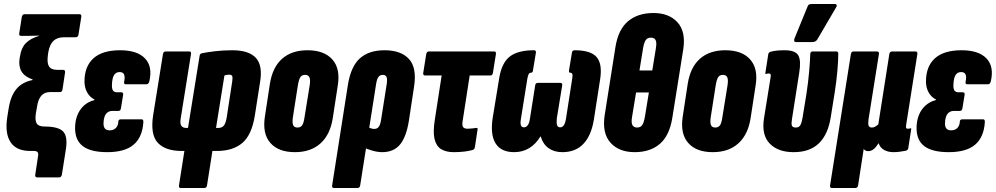

<svg xmlns="http://www.w3.org/2000/svg" viewBox="-20 -754 4974 959"><path d="M166 132Q154 132 156 119L169 33Q173 14 168.5 7Q164 0 149 0H131Q62 0 33 -43.5Q4 -87 16 -167L23 -211Q33 -275 62 -309.5Q91 -344 142 -354L143 -357Q103 -371 87.5 -397Q72 -423 78 -463L80 -473Q86 -515 109 -538.5Q132 -562 176 -575L175 -576Q139 -575 125 -575Q111 -575 99 -575H85Q74 -575 76 -587L89 -670Q92 -683 103 -683H377Q388 -683 386 -670L372 -581Q370 -568 358 -568H301Q266 -568 247 -550Q228 -532 221 -492L219 -477Q214 -439 225 -422Q236 -405 267 -405H296Q301 -405 303.5 -401.5Q306 -398 305 -392L292 -306Q290 -294 278 -294H229Q202 -294 186 -275.5Q170 -257 165 -221L159 -187Q154 -152 163.5 -137Q173 -122 203 -122Q272 -122 295.5 -97Q319 -72 309 -8L289 119Q286 132 275 132Z M516 6Q434 6 394.5 -23.5Q355 -53 355 -114Q355 -149 366 -177.5Q377 -206 398.5 -226Q420 -246 451 -254L452 -257Q428 -269 415 -293Q402 -317 402 -347Q402 -422 446.5 -462.5Q491 -503 580 -503Q665 -503 704 -462.5Q743 -422 726 -348Q722 -333 712 -333H609Q597 -333 600 -346Q605 -369 600 -381.5Q595 -394 578 -394Q564 -394 555.5 -386Q547 -378 543 -362.5Q539 -347 539 -326Q539 -309 545 -301Q551 -293 565 -293H586Q597 -293 595 -280L584 -213Q582 -200 572 -200H542Q527 -200 517 -192.5Q507 -185 502 -170.5Q497 -156 497 -137Q497 -120 504.5 -111.5Q512 -103 528 -103Q547 -103 558.5 -114.5Q570 -126 571 -146Q571 -158 584 -158H688Q697 -158 696 -143Q691 -68 647 -31Q603 6 516 6Z M883 185Q872 185 874 172L901 0H888Q806 0 768 -41Q730 -82 745 -179L794 -484Q796 -497 808 -497H925Q936 -497 934 -484L883 -165Q878 -137 885.5 -126Q893 -115 910 -115H919L977 -475Q979 -487 989 -488Q1012 -493 1053 -498Q1094 -503 1141 -503Q1222 -503 1257.5 -465.5Q1293 -428 1279 -344L1253 -178Q1238 -81 1191 -40.5Q1144 0 1064 0H1041L1014 172Q1012 185 1000 185ZM1059 -115H1070Q1088 -115 1097.5 -126Q1107 -137 1112 -165L1140 -348Q1143 -368 1139.5 -374.5Q1136 -381 1125 -381Q1118 -381 1112 -380Q1106 -379 1101 -377Z M1453 6Q1371 6 1330.5 -40Q1290 -86 1303 -171L1328 -335Q1341 -418 1389 -460.5Q1437 -503 1516 -503Q1599 -503 1640 -457Q1681 -411 1667 -326L1642 -163Q1629 -81 1580.5 -37.5Q1532 6 1453 6ZM1466 -117Q1481 -117 1489 -128Q1497 -139 1501 -168L1527 -329Q1531 -356 1525.5 -368Q1520 -380 1504 -380Q1488 -380 1480.5 -369Q1473 -358 1468 -329L1443 -169Q1439 -142 1444 -129.5Q1449 -117 1466 -117Z M1648 185Q1637 185 1639 172L1718 -332Q1733 -423 1778 -463Q1823 -503 1901 -503Q1983 -503 2023 -459Q2063 -415 2048 -320L2022 -149Q2009 -69 1977.5 -31.5Q1946 6 1889 6Q1867 6 1840 -1.5Q1813 -9 1793 -20L1809 -125Q1818 -119 1828.5 -114.5Q1839 -110 1849 -110Q1863 -110 1871 -119.5Q1879 -129 1883 -153L1912 -337Q1915 -360 1910.5 -370Q1906 -380 1892 -380Q1878 -380 1870.5 -370Q1863 -360 1859 -337L1779 172Q1777 185 1765 185Z M2246 6Q2208 6 2183.5 -9Q2159 -24 2150.5 -59.5Q2142 -95 2152 -157L2186 -377H2104Q2092 -377 2094 -390L2109 -484Q2112 -497 2122 -497H2448Q2459 -497 2457 -484L2442 -390Q2440 -377 2429 -377H2326L2291 -151Q2287 -128 2293 -119.5Q2299 -111 2316 -111Q2326 -111 2338.5 -112.5Q2351 -114 2358 -115Q2368 -117 2365 -105L2352 -19Q2350 -8 2341 -5Q2324 0 2300 3Q2276 6 2246 6Z M2548 6Q2483 6 2455.5 -37.5Q2428 -81 2441 -166L2474 -367Q2487 -442 2527.5 -472.5Q2568 -503 2647 -503Q2657 -503 2657 -493L2642 -402Q2641 -392 2634 -391Q2625 -391 2621 -384.5Q2617 -378 2614 -361L2582 -161Q2578 -138 2582 -128Q2586 -118 2597 -118Q2608 -118 2616 -128.5Q2624 -139 2627 -162L2653 -327Q2655 -340 2666 -340H2779Q2790 -340 2788 -327L2761 -162Q2759 -139 2762.5 -128.5Q2766 -118 2778 -118Q2789 -118 2796 -128Q2803 -138 2807 -161L2838 -361Q2841 -378 2838.5 -384.5Q2836 -391 2826 -391Q2821 -392 2822 -402L2837 -493Q2840 -503 2850 -503Q2930 -503 2959.5 -469.5Q2989 -436 2978 -361L2946 -155Q2933 -76 2893.5 -35Q2854 6 2789 6Q2748 6 2720 -14Q2692 -34 2681 -72H2679Q2656 -34 2623 -14Q2590 6 2548 6Z M3150 6Q3072 6 3029.5 -41Q2987 -88 3000 -177L3054 -519Q3068 -607 3117 -648Q3166 -689 3244 -689Q3321 -689 3363.5 -643Q3406 -597 3393 -509L3338 -165Q3324 -77 3276 -35.5Q3228 6 3150 6ZM3162 -117Q3179 -117 3187.5 -129Q3196 -141 3201 -170L3221 -292H3157L3137 -170Q3132 -141 3139 -129Q3146 -117 3162 -117ZM3174 -402H3238L3256 -513Q3261 -542 3254.5 -554Q3248 -566 3231 -566Q3214 -566 3205.5 -554Q3197 -542 3192 -513Z M3540 6Q3458 6 3417.5 -40Q3377 -86 3390 -171L3415 -335Q3428 -418 3476 -460.5Q3524 -503 3603 -503Q3686 -503 3727 -457Q3768 -411 3754 -326L3729 -163Q3716 -81 3667.5 -37.5Q3619 6 3540 6ZM3553 -117Q3568 -117 3576 -128Q3584 -139 3588 -168L3614 -329Q3618 -356 3612.5 -368Q3607 -380 3591 -380Q3575 -380 3567.5 -369Q3560 -358 3555 -329L3530 -169Q3526 -142 3531 -129.5Q3536 -117 3553 -117Z M3944 6Q3866 6 3824.5 -37Q3783 -80 3796 -163L3829 -368Q3831 -378 3829 -382.5Q3827 -387 3821 -387Q3817 -387 3814 -386.5Q3811 -386 3808 -385Q3801 -383 3803 -391L3817 -481Q3818 -493 3831 -496Q3846 -500 3863 -501.5Q3880 -503 3899 -503Q3953 -503 3967.5 -477Q3982 -451 3972 -391L3936 -161Q3932 -138 3935 -127.5Q3938 -117 3955 -117Q3970 -117 3977 -128Q3984 -139 3988 -163L4008 -285Q4017 -344 4021.5 -396.5Q4026 -449 4027 -484Q4028 -497 4039 -497H4157Q4167 -497 4167 -486Q4167 -451 4162.5 -399.5Q4158 -348 4149 -291L4129 -166Q4115 -81 4069.5 -37.5Q4024 6 3944 6ZM3956 -544Q3948 -544 3947 -549Q3946 -554 3948 -561L4013 -720Q4016 -729 4021.5 -731.5Q4027 -734 4035 -734H4150Q4157 -734 4159 -728.5Q4161 -723 4156 -717L4063 -558Q4055 -544 4038 -544Z M4136 185Q4124 185 4126 172L4230 -484Q4232 -497 4244 -497H4360Q4372 -497 4370 -484L4318 -157Q4315 -134 4319 -125.5Q4323 -117 4335 -117Q4343 -117 4350.5 -121Q4358 -125 4367 -133L4422 -484Q4424 -497 4437 -497H4552Q4564 -497 4562 -484L4506 -130Q4504 -119 4506 -115Q4508 -111 4514 -111Q4518 -111 4520.5 -111.5Q4523 -112 4527 -113Q4533 -115 4531 -107L4517 -16Q4516 -4 4504 -1Q4487 2 4473 4Q4459 6 4443 6Q4416 6 4396 -5Q4376 -16 4369 -38H4368Q4356 -19 4343.5 -9Q4331 1 4317 1Q4309 1 4303 -2Q4297 -5 4294 -10L4266 172Q4264 185 4252 185Z M4719 6Q4637 6 4597.5 -23.5Q4558 -53 4558 -114Q4558 -149 4569 -177.5Q4580 -206 4601.5 -226Q4623 -246 4654 -254L4655 -257Q4631 -269 4618 -293Q4605 -317 4605 -347Q4605 -422 4649.5 -462.5Q4694 -503 4783 -503Q4868 -503 4907 -462.5Q4946 -422 4929 -348Q4925 -333 4915 -333H4812Q4800 -333 4803 -346Q4808 -369 4803 -381.5Q4798 -394 4781 -394Q4767 -394 4758.5 -386Q4750 -378 4746 -362.5Q4742 -347 4742 -326Q4742 -309 4748 -301Q4754 -293 4768 -293H4789Q4800 -293 4798 -280L4787 -213Q4785 -200 4775 -200H4745Q4730 -200 4720 -192.5Q4710 -185 4705 -170.5Q4700 -156 4700 -137Q4700 -120 4707.5 -111.5Q4715 -103 4731 -103Q4750 -103 4761.5 -114.5Q4773 -126 4774 -146Q4774 -158 4787 -158H4891Q4900 -158 4899 -143Q4894 -68 4850 -31Q4806 6 4719 6Z"/></svg>

Font: Sofia Sans Extra Condensed Black
Style: Italic
Weight: 900
Italic angle: -9°
Version: Version 4.100